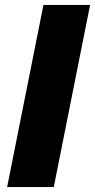

<svg xmlns="http://www.w3.org/2000/svg" viewBox="-20 -762 387 782"><path d="M157 -742H347L199 0H9Z"/></svg>

Font: Montserrat Alternates ExtraBold
Style: Italic
Weight: 800
Italic angle: -11.3°
Designer: Julieta Ulanovsky
Foundry: Julieta Ulanovsky
Version: Version 7.200